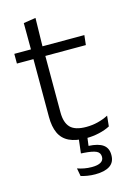

<svg xmlns="http://www.w3.org/2000/svg" viewBox="-123 -683 642 936"><g transform="rotate(-15 198.0 -215.0)"><path d="M242.5 9.5Q189 9.5 155.8 -6.5Q122.5 -22.5 107.2 -55.5Q92 -88.5 92 -137.5V-455.5H152V-144.5Q152 -93 175.8 -68.2Q199.5 -43.5 256 -43.5Q286 -43.5 314.2 -50.5Q342.5 -57.5 367.5 -70.5L362 -17.5Q338.5 -5 307 2.2Q275.5 9.5 242.5 9.5ZM8.5 -429.5V-478.5H362L356.5 -429.5ZM92.5 -471.5 92 -611.5 153.5 -621 150.5 -471.5ZM249 -6 239.5 67 212.5 48Q218.5 48 226.5 48Q234.5 48 241.5 48.5Q291 51 314.5 68Q338 85 338 119V121Q338 156.5 312.2 173.8Q286.5 191 238.5 191Q218 191 199 187.8Q180 184.5 166.5 180.5L159 140Q174.5 145.5 192.8 149Q211 152.5 231.5 152.5Q261.5 152.5 276.5 143.5Q291.5 134.5 291.5 117.5V116.5Q291.5 96 273.2 87.2Q255 78.5 211.5 75.5Q206.5 75 202.8 75Q199 75 196.5 74.5L206 -6Z"/></g></svg>

Font: Anek Latin Light
Style: Regular
Weight: 300
Designer: Yesha Goshar
Foundry: Ek Type
Version: Version 1.003